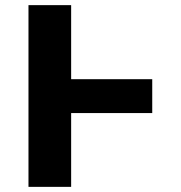

<svg xmlns="http://www.w3.org/2000/svg" viewBox="-20 -727 703 747"><path d="M572.3 -287.1H256.8V0H90.8V-707H256.8V-418.9H572.3Z"/></svg>

Font: Pretendard GOV ExtraBold
Style: Regular
Weight: 800
Designer: Base glyphs from Inter by Rasmus Andersson; Hangeul glyphs from Noto Sans CJK(Source Han Sans) by Jang Soo-young and Kan
Foundry: Kil Hyung-jin
Version: Version 1.309